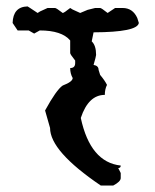

<svg xmlns="http://www.w3.org/2000/svg" viewBox="-20 -462 484 601"><path d="M295.4 118.7Q136.7 11.2 136.7 -61.5L121.1 -116.2Q156.7 -181.2 176.3 -194.3Q207.5 -206.1 207.5 -217.8Q199.7 -231.4 199.7 -249Q215.3 -249 215.3 -264.6V-272.5Q199.7 -292 199.7 -295.9V-335.4Q173.3 -366.7 104.5 -366.7L86.9 -356.9L69.8 -366.7H35.2L19.5 -390.1Q21 -440.9 66.4 -441.9L74.2 -437L97.7 -421.4L105.5 -426.3L128.9 -437H152.3Q156.2 -437 176.3 -421.4Q180.2 -421.4 199.7 -437L207.5 -432.1L231 -421.4L254.4 -431.2L277.8 -437H293.5Q297.4 -437 316.9 -421.4L340.3 -437H363.8Q395.5 -437 409.7 -405.8L414.6 -390.1Q409.7 -361.3 272.9 -360.8L267.1 -332.5Q280.8 -319.8 280.8 -290Q280.8 -286.1 272.9 -258.8Q288.6 -256.3 288.6 -243.2L293.5 -227.5Q308.1 -210 314.9 -196.3Q308.1 -182.6 308.1 -165Q256.8 -165 232.9 -92.8Q262.7 45.9 357.9 56.2Q357.9 64 350.1 64L357.9 79.6V95.2Q357.9 106.4 334.5 118.7Z"/></svg>

Font: Truetypewriter PolyglOTT
Style: Regular
Weight: 400
Designer: Sergey Beatoff a.k.a. Sam_T
Version: Version 3.76